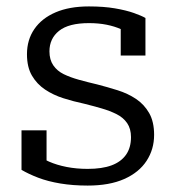

<svg xmlns="http://www.w3.org/2000/svg" viewBox="-20 -567 545 598"><path d="M388 -140Q388 -166 376 -183.5Q364 -201 343 -211.5Q322 -222 296 -229.5Q270 -237 242 -244Q209 -251 177.5 -261Q146 -271 120.5 -288Q95 -305 79.5 -331.5Q64 -358 64 -398Q64 -443 87 -476.5Q110 -510 153 -528.5Q196 -547 257 -547Q303 -547 338 -541Q373 -535 397 -526.5Q421 -518 433 -511V-394H356V-493Q364 -493 370.5 -490Q377 -487 381 -482Q385 -477 387.5 -470Q390 -463 390 -453Q377 -467 357 -476Q337 -485 312 -490Q287 -495 257 -495Q194 -495 164 -471Q134 -447 134 -407Q134 -381 146 -363.5Q158 -346 178.5 -336Q199 -326 226 -318.5Q253 -311 283 -304Q314 -296 346 -286Q378 -276 403.5 -259Q429 -242 444.5 -215Q460 -188 460 -147Q460 -102 436.5 -66Q413 -30 367 -9.5Q321 11 253 11Q207 11 168 4.5Q129 -2 99 -13.5Q69 -25 47 -38V-161H125V-29Q112 -36 104.5 -43Q97 -50 94 -57.5Q91 -65 91 -73Q91 -81 92 -88Q109 -74 133 -63.5Q157 -53 187.5 -47Q218 -41 253 -41Q298 -41 327.5 -52Q357 -63 372.5 -85Q388 -107 388 -140Z"/></svg>

Font: Roboto Serif Light
Style: Regular
Weight: 300
Designer: Greg Gazdowicz
Foundry: Commercial Type
Version: Version 1.008